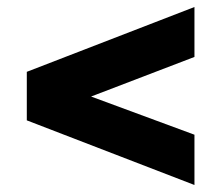

<svg xmlns="http://www.w3.org/2000/svg" viewBox="-20 -616 632 548"><path d="M535 -231.5V-88L56.5 -272.5V-411L535 -596V-453.5L240 -340.5Z"/></svg>

Font: Public Sans ExtraBold
Style: Regular
Weight: 800
Designer: The Public Sans Project Authors: Dan O. Williams and USWDS (Libre Franklin designed by Pablo Impallari and Rodrigo Fuenz
Version: Version 1.007